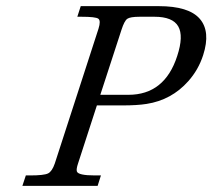

<svg xmlns="http://www.w3.org/2000/svg" viewBox="-20 -608 695 628"><path d="M399.9 -297.9Q518.6 -297.9 559.6 -424.8Q581.1 -490.2 563 -521.7Q544.9 -553.2 485.4 -553.2H437Q405.8 -553.2 396.2 -546.4Q386.7 -539.6 377.4 -510.7L308.1 -297.9ZM644.5 -427.7Q628.9 -379.4 595.7 -342.3Q541 -280.8 459.5 -268.1Q428.7 -263.2 379.9 -263.2H296.9L235.4 -73.7Q229 -54.7 231.4 -47.4Q235.4 -34.2 290.5 -34.2H310.1L299.3 0H53.2L64.5 -34.2H78.1Q124 -34.2 137.2 -40.8Q150.4 -47.4 159.2 -73.2L302.2 -514.2Q310.5 -540.5 301.5 -546.9Q292.5 -553.2 246.6 -553.2H232.9L244.1 -587.9H499Q597.7 -587.9 633.5 -546.4Q669.4 -504.9 644.5 -427.7Z"/></svg>

Font: RIT Rachana
Style: Italic
Weight: 400
Designer: Hussain KH
Version: 1.5.2